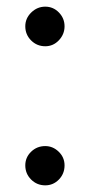

<svg xmlns="http://www.w3.org/2000/svg" viewBox="-20 -547 270 577"><path d="M56 -468Q56 -492 74 -509.5Q92 -527 116 -527Q140 -527 157 -509.5Q174 -492 174 -468Q174 -444 157 -426Q140 -408 116 -408Q91 -408 73.5 -425.5Q56 -443 56 -468ZM56 -50Q56 -74 73.5 -91Q91 -108 116 -108Q139 -108 156.5 -91Q174 -74 174 -50Q174 -25 157 -7.5Q140 10 116 10Q91 10 73.5 -7.5Q56 -25 56 -50Z"/></svg>

Font: Open Sauce Sans
Style: Regular
Weight: 400
Designer: Alfredo Marco Pradil
Foundry: Creative Sauce Fz LLC
Version: Version 1.477